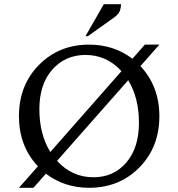

<svg xmlns="http://www.w3.org/2000/svg" viewBox="-20 -882 847 912"><path d="M70 10 160 -92Q70 -188 70 -330Q70 -477 165 -573.5Q260 -670 403 -670Q521 -670 609 -603L668 -670H737L647 -568Q737 -472 737 -330Q737 -183 642 -86.5Q547 10 403 10Q286 10 198 -57L139 10ZM167 -363Q167 -245 219 -160L557 -544Q487 -621 386 -621Q290 -621 228.5 -551.5Q167 -482 167 -363ZM424 -40Q520 -40 580 -110Q640 -180 640 -299Q640 -417 589 -501L251 -118Q322 -40 424 -40ZM386 -710 473 -862H555Q555 -847 549.5 -831Q544 -815 522 -799L397 -710Z"/></svg>

Font: Spectral
Style: Regular
Weight: 400
Designer: Jean-Baptiste Levee
Foundry: Production Type
Version: Version 1.002